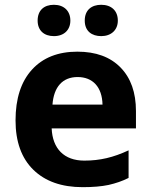

<svg xmlns="http://www.w3.org/2000/svg" viewBox="-20 -772 631 802"><path d="M137.2 -686C137.2 -645 163.6 -621.1 205.1 -621.1C247.6 -621.1 273.9 -647 273.9 -686C273.9 -725.6 248 -752 205.1 -752C163.6 -752 137.2 -728.5 137.2 -686ZM334 -686C334 -641.6 363.8 -621.1 402.8 -621.1C444.3 -621.1 472.2 -646.5 472.2 -686C472.2 -727.1 445.3 -752 402.8 -752C363.8 -752 334 -731.4 334 -686ZM325.2 9.8C367.7 9.8 403.8 6.8 433.6 0.5C463.4 -6.3 491.2 -15.6 517.1 -28.8V-144C453.1 -114.3 397.9 -101.1 332 -101.1C247.6 -101.1 199.2 -151.4 195.8 -235.8H547.9V-308.1C547.9 -385.7 526.4 -446.3 483.4 -490.2C440.4 -534.2 380.4 -556.2 303.2 -556.2C222.7 -556.2 159.2 -531.2 113.8 -481.4C67.9 -431.2 44.9 -360.4 44.9 -269C44.9 -180.2 69.8 -111.3 119.1 -63C168.5 -14.6 237.3 9.8 325.2 9.8ZM304.2 -450.2C367.2 -450.2 406.7 -408.7 408.2 -335H199.2C204.6 -408.7 241.2 -450.2 304.2 -450.2Z"/></svg>

Font: Noto Reveo Sans
Style: Bold
Weight: 700
Designer: Monotype Design team
Foundry: Monotype Imaging Inc.
Version: Version 1.04